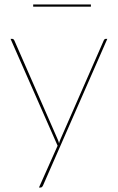

<svg xmlns="http://www.w3.org/2000/svg" viewBox="-20 -665 530 865"><path d="M463.5 -490 174.5 169Q173 173 170 176.5Q167 180 162.5 180H155.5L239.5 -8.5L27.5 -490H34.5Q38.5 -490 41 -487.8Q43.5 -485.5 44.5 -483L239.5 -38Q243.5 -29.5 246 -19.5Q247 -24 248.8 -28.8Q250.5 -33.5 252.5 -38L447.5 -483Q451 -490 456.5 -490ZM129.5 -645H389.5V-635H129.5Z"/></svg>

Font: Lato 2
Style: Regular
Weight: 100
Designer: Lukasz Dziedzic with Adam Twardoch and Botio Nikoltchev
Foundry: tyPoland Lukasz Dziedzic
Version: Version 2.015; 2015-08-06; http://www.latofonts.com/